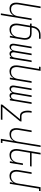

<svg xmlns="http://www.w3.org/2000/svg" viewBox="1780 -2556 990 4591"><g transform="rotate(90 2275.5 -260.0)"><path d="M299 215 350 -90Q337 -68 320 -48.5Q303 -29 280.5 -16Q258 -3 234 2.5Q210 8 186 8Q159 8 134.5 1Q110 -6 91 -22.5Q72 -39 61 -61.5Q50 -84 45.5 -109.5Q41 -135 42.5 -162Q44 -189 48 -215L134 -735H174L87 -209Q84 -188 83 -166.5Q82 -145 85.5 -124Q89 -103 98 -85Q107 -67 122 -53.5Q137 -40 157.5 -34.5Q178 -29 200 -29Q220 -29 240 -33Q260 -37 278.5 -47.5Q297 -58 313 -74Q329 -90 339.5 -108.5Q350 -127 356 -147Q362 -167 366 -187L421 -520H461L339 215Z M686 8Q659 8 634.5 1Q610 -6 591 -22.5Q572 -39 561 -61.5Q550 -84 545.5 -109.5Q541 -135 542.5 -162Q544 -189 548 -215L593 -483H544V-520H599L604 -550Q608 -575 616 -599.5Q624 -624 638.5 -646Q653 -668 673 -686Q693 -704 717 -715Q741 -726 765.5 -730.5Q790 -735 815 -735H906V-698H809Q789 -698 769 -694Q749 -690 730.5 -680Q712 -670 696.5 -655Q681 -640 670 -622Q659 -604 652.5 -584Q646 -564 643 -544L639 -520H780Q807 -520 832 -513.5Q857 -507 876.5 -492.5Q896 -478 908.5 -456Q921 -434 926 -409Q931 -384 930.5 -357.5Q930 -331 925 -305L875 0H835L850 -90Q837 -68 820 -48.5Q803 -29 780.5 -16Q758 -3 734 2.5Q710 8 686 8ZM700 -29Q720 -29 740 -33Q760 -37 778.5 -47.5Q797 -58 813 -74Q829 -90 839.5 -108.5Q850 -127 856 -147Q862 -167 866 -187L886 -311Q890 -332 890.5 -353Q891 -374 887 -393.5Q883 -413 874 -431Q865 -449 849.5 -461Q834 -473 814.5 -478Q795 -483 774 -483H633L588 -215Q585 -193 583.5 -171Q582 -149 585.5 -128Q589 -107 597.5 -88Q606 -69 621.5 -55Q637 -41 657.5 -35Q678 -29 700 -29Z M1262 8Q1247 8 1234 3.5Q1221 -1 1211.5 -11Q1202 -21 1197 -34Q1192 -47 1191 -61Q1184 -47 1175 -34Q1166 -21 1154 -11Q1142 -1 1127 3.5Q1112 8 1097 8Q1083 8 1069.5 3.5Q1056 -1 1047 -10.5Q1038 -20 1032.5 -33Q1027 -46 1025.5 -60Q1024 -74 1025 -88.5Q1026 -103 1028 -117L1095 -520H1135L1067 -110Q1065 -96 1065 -81.5Q1065 -67 1071 -54.5Q1077 -42 1088.5 -35Q1100 -28 1115 -28Q1126 -28 1137 -31.5Q1148 -35 1156.5 -43Q1165 -51 1171.5 -60.5Q1178 -70 1182.5 -80.5Q1187 -91 1189.5 -102Q1192 -113 1194 -124L1260 -520H1300L1232 -110Q1230 -96 1230 -81.5Q1230 -67 1236 -54.5Q1242 -42 1253.5 -35Q1265 -28 1280 -28Q1291 -28 1302 -31.5Q1313 -35 1321.5 -43Q1330 -51 1336.5 -60.5Q1343 -70 1347.5 -80.5Q1352 -91 1354.5 -102Q1357 -113 1359 -124L1425 -520H1465L1379 0H1339L1346 -42Q1339 -31 1330 -21.5Q1321 -12 1310 -5Q1299 2 1286.5 5Q1274 8 1262 8Z M1686 8Q1659 8 1634.5 1Q1610 -6 1591 -22.5Q1572 -39 1561 -61.5Q1550 -84 1545.5 -109.5Q1541 -135 1542.5 -162Q1544 -189 1548 -215L1628 -698H1573L1579 -735H1674L1587 -209Q1584 -188 1583 -166.5Q1582 -145 1585.5 -124Q1589 -103 1598 -85Q1607 -67 1622 -53.5Q1637 -40 1657.5 -34.5Q1678 -29 1700 -29Q1720 -29 1740 -33Q1760 -37 1778.5 -47.5Q1797 -58 1813 -74Q1829 -90 1839.5 -108.5Q1850 -127 1856 -147Q1862 -167 1866 -187L1921 -520H1961L1875 0H1835L1850 -90Q1837 -68 1820 -48.5Q1803 -29 1780.5 -16Q1758 -3 1734 2.5Q1710 8 1686 8Z M2262 8Q2247 8 2234 3.5Q2221 -1 2211.5 -11Q2202 -21 2197 -34Q2192 -47 2191 -61Q2184 -47 2175 -34Q2166 -21 2154 -11Q2142 -1 2127 3.5Q2112 8 2097 8Q2083 8 2069.5 3.5Q2056 -1 2047 -10.5Q2038 -20 2032.5 -33Q2027 -46 2025.5 -60Q2024 -74 2025 -88.5Q2026 -103 2028 -117L2095 -520H2135L2067 -110Q2065 -96 2065 -81.5Q2065 -67 2071 -54.5Q2077 -42 2088.5 -35Q2100 -28 2115 -28Q2126 -28 2137 -31.5Q2148 -35 2156.5 -43Q2165 -51 2171.5 -60.5Q2178 -70 2182.5 -80.5Q2187 -91 2189.5 -102Q2192 -113 2194 -124L2260 -520H2300L2232 -110Q2230 -96 2230 -81.5Q2230 -67 2236 -54.5Q2242 -42 2253.5 -35Q2265 -28 2280 -28Q2291 -28 2302 -31.5Q2313 -35 2321.5 -43Q2330 -51 2336.5 -60.5Q2343 -70 2347.5 -80.5Q2352 -91 2354.5 -102Q2357 -113 2359 -124L2425 -520H2465L2379 0H2339L2346 -42Q2339 -31 2330 -21.5Q2321 -12 2310 -5Q2299 2 2286.5 5Q2274 8 2262 8Z M2839 215H2477L2483 178L2829 -242H2757Q2739 -242 2721.5 -245.5Q2704 -249 2690 -258.5Q2676 -268 2665 -281Q2654 -294 2647.5 -309.5Q2641 -325 2636 -342Q2631 -359 2629 -376Q2627 -393 2626 -411Q2625 -429 2626 -447Q2627 -465 2629.5 -483.5Q2632 -502 2635 -520H2676Q2673 -505 2670.5 -490Q2668 -475 2667 -460Q2666 -445 2666.5 -430.5Q2667 -416 2667.5 -401Q2668 -386 2670.5 -372Q2673 -358 2677.5 -344.5Q2682 -331 2688.5 -319Q2695 -307 2704.5 -297Q2714 -287 2728 -282.5Q2742 -278 2757 -278H2885L2879 -242L2533 178H2845Z M3299 215 3350 -90Q3337 -68 3320 -48.5Q3303 -29 3280.5 -16Q3258 -3 3234 2.5Q3210 8 3186 8Q3159 8 3134.5 1Q3110 -6 3091 -22.5Q3072 -39 3061 -61.5Q3050 -84 3045.5 -109.5Q3041 -135 3042.5 -162Q3044 -189 3048 -215L3099 -520H3139L3087 -209Q3084 -188 3083 -166.5Q3082 -145 3085.5 -124Q3089 -103 3098 -85Q3107 -67 3122 -53.5Q3137 -40 3157.5 -34.5Q3178 -29 3200 -29Q3220 -29 3240 -33Q3260 -37 3278.5 -47.5Q3297 -58 3313 -74Q3329 -90 3339.5 -108.5Q3350 -127 3356 -147Q3362 -167 3366 -187L3456 -735H3496L3345 178H3400L3394 215Z M3686 8Q3659 8 3634.5 1Q3610 -6 3591 -22.5Q3572 -39 3561 -61.5Q3550 -84 3545.5 -109.5Q3541 -135 3542.5 -162Q3544 -189 3548 -215L3634 -735H3674L3639 -520H3961L3955 -483H3633L3587 -209Q3584 -188 3583 -166.5Q3582 -145 3585.5 -124Q3589 -103 3598 -85Q3607 -67 3622 -53.5Q3637 -40 3657.5 -34.5Q3678 -29 3700 -29Q3720 -29 3740 -33Q3760 -37 3778.5 -47.5Q3797 -58 3813 -74Q3829 -90 3839.5 -108.5Q3850 -127 3856 -147Q3862 -167 3866 -187L3886 -312H3926L3875 0H3835L3850 -90Q3837 -68 3820 -48.5Q3803 -29 3780.5 -16Q3758 -3 3734 2.5Q3710 8 3686 8Z M4186 8Q4159 8 4134.5 1Q4110 -6 4091 -22.5Q4072 -39 4061 -61.5Q4050 -84 4045.5 -109.5Q4041 -135 4042.5 -162Q4044 -189 4048 -215L4099 -520H4139L4087 -209Q4084 -188 4083 -166.5Q4082 -145 4085.5 -124Q4089 -103 4098 -85Q4107 -67 4122 -53.5Q4137 -40 4157.5 -34.5Q4178 -29 4200 -29Q4220 -29 4240 -33Q4260 -37 4278.5 -47.5Q4297 -58 4313 -74Q4329 -90 4339.5 -108.5Q4350 -127 4356 -147Q4362 -167 4366 -187L4456 -735H4551L4545 -698H4490L4375 0H4335L4350 -90Q4337 -68 4320 -48.5Q4303 -29 4280.5 -16Q4258 -3 4234 2.5Q4210 8 4186 8Z"/></g></svg>

Font: Iosevka Extralight
Style: Italic
Weight: 200
Italic angle: -9°
Monospace: yes
Designer: Belleve Invis
Foundry: Belleve Invis
Version: Version 32.5.0; ttfautohint (v1.8.4)